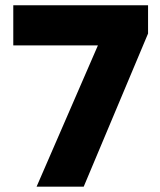

<svg xmlns="http://www.w3.org/2000/svg" viewBox="-20 -700 600 720"><path d="M117.2 0 347.2 -529.8H29.8V-680.2H535.2V-574.2L293.9 0Z"/></svg>

Font: TASA Orbiter Display Black
Style: Regular
Weight: 900
Designer: Weizhong Zhang
Version: Version 1.000;Glyphs 3.1.2 (3151)